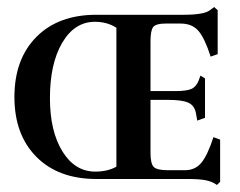

<svg xmlns="http://www.w3.org/2000/svg" viewBox="-20 -509 683 546"><path d="M515 0H254Q146 0 83.5 -63Q21 -126 21 -233Q21 -341 83.5 -404Q146 -467 254 -467H503Q560 -467 577 -480L589 -489L599 -480V-355L579 -348Q562 -401 544 -421.5Q526 -442 494 -442H450Q424 -442 416 -432.5Q408 -423 408 -392V-250H479Q510 -250 524 -256Q538 -262 545 -280L550 -294L563 -286V-174L541 -166L537 -188Q533 -209 515.5 -217Q498 -225 458 -225H408V-74Q408 -44 417 -34.5Q426 -25 457 -25H506Q535 -25 552.5 -46Q570 -67 587 -119L606 -112V8L597 17Q583 7 564.5 3.5Q546 0 515 0ZM311 -35V-430Q285 -447 250 -447Q192 -447 157 -387.5Q122 -328 122 -230Q122 -136 157.5 -78.5Q193 -21 251 -21Q286 -21 311 -35Z"/></svg>

Font: Katibeh
Style: Regular
Weight: 400
Designer: Arabic design by Kourosh Beigpour, Latin design by Eduardo Tunni, engineering by Lasse Fister
Version: Version 1.0010g